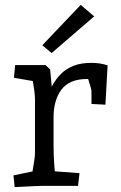

<svg xmlns="http://www.w3.org/2000/svg" viewBox="-20 -760 495 785"><path d="M40 5 35 -43 147 -66 107 -29Q109 -37 112.5 -57Q116 -77 119.5 -99.5Q123 -122 123 -134V-356Q123 -369 120 -391.5Q117 -414 113 -436.5Q109 -459 107 -469L147 -423L37 -442L42 -494H166L185 -476L199 -326L169 -358Q180 -385 194 -410.5Q208 -436 228.5 -457Q249 -478 279.5 -490.5Q310 -503 354 -503Q371 -503 387.5 -500.5Q404 -498 420 -493L411 -332L354 -335V-387Q354 -392 350 -406Q346 -420 340.5 -436.5Q335 -453 330 -464L377 -438Q367 -437 356.5 -437Q346 -437 336 -437Q264 -437 231.5 -394Q199 -351 199 -280V-164Q199 -125 202 -84Q205 -43 208 -25L171 -62L305 -52L299 0H150Q140 0 121 1Q102 2 80.5 3Q59 4 40 5ZM191 -543 153 -575 310 -740 365 -693Z"/></svg>

Font: Andada Pro
Style: Regular
Weight: 400
Designer: Carolina Giovagnoli
Foundry: Huerta Tipografica
Version: Version 3.003